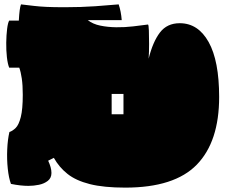

<svg xmlns="http://www.w3.org/2000/svg" viewBox="-20 -823 1031 877"><path d="M552 34Q454 34 390.5 18Q327 2 288.5 -28.5Q250 -59 226 -102L200 -89Q207 -74 211 -60Q215 -46 215 -33Q215 -10 198.5 3Q182 16 158 21Q134 26 110 26Q74 26 30 17Q20 -10 15.5 -52.5Q11 -95 13 -140.5Q15 -186 23 -220Q38 -225 52 -239Q66 -253 75 -288.5Q84 -324 84 -390Q84 -434 79.5 -464.5Q75 -495 68 -514H22Q15 -531 11.5 -562Q8 -593 8.5 -628Q9 -663 12.5 -691Q16 -719 22 -729H66Q69 -787 76 -803Q110 -799 135.5 -796Q161 -793 193 -791.5Q225 -790 276 -790Q350 -790 415 -794.5Q480 -799 522 -803Q533 -771 536 -731H381Q404 -713 438 -706Q472 -699 511 -698.5Q550 -698 588 -702.5Q626 -707 656 -711Q659 -710 660 -684Q661 -658 661 -622Q661 -586 659 -555Q678 -632 710.5 -674.5Q743 -717 801 -717Q885 -717 933 -631Q981 -545 981 -380Q981 -176 879 -71Q777 34 552 34ZM490 -301H544V-394H490Z"/></svg>

Font: Oi
Style: Regular
Weight: 400
Designer: Kostas Bartsokas, Mohamad Dakak
Foundry: Foundry5
Version: Version 4.000